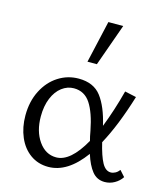

<svg xmlns="http://www.w3.org/2000/svg" viewBox="-108 -795 773 888"><g transform="rotate(15 278.5 -351.5)"><path d="M42 -195Q42 -262 68.5 -314Q95 -366 139.5 -394.5Q184 -423 237 -423Q309 -423 345 -375.5Q381 -328 401 -241Q434 -325 459 -421L514 -409Q469 -262 417 -167Q432 -104 449 -73Q466 -42 491 -42Q502 -42 513 -48Q524 -54 532 -65L557 -37Q544 -17 522 -4.5Q500 8 475 8Q438 8 415 -20.5Q392 -49 376 -100Q297 8 205 8Q156 8 119 -18.5Q82 -45 62 -91.5Q42 -138 42 -195ZM301 -711H372L300 -509H255ZM229 -44Q297 -44 361 -158Q356 -175 351 -204Q335 -287 306.5 -330.5Q278 -374 227 -374Q196 -374 169.5 -354Q143 -334 127.5 -296.5Q112 -259 112 -209Q112 -138 145 -91Q178 -44 229 -44Z"/></g></svg>

Font: LXGW Bright GB
Style: Regular
Weight: 400
Designer: Christian Thalmann (Catharsis Fonts)
Foundry: LXGW / Christian Thalmann (Catharsis Fonts) / Fontworks Inc.
Version: Version 5.510